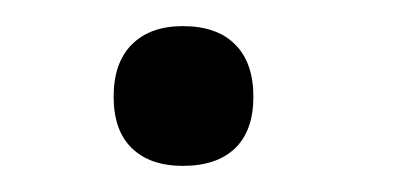

<svg xmlns="http://www.w3.org/2000/svg" viewBox="-20 -417 308 147"><path d="M67 -343Q67 -369 81 -383Q95 -397 120 -397Q146 -397 160 -383Q174 -369 174 -343Q174 -317 160 -303.5Q146 -290 120 -290Q95 -290 81 -303.5Q67 -317 67 -343Z"/></svg>

Font: Noto Sans Oriya
Style: Regular
Weight: 400
Designer: Amélie Bonet and Sol Matas
Foundry: Google LLC
Version: Version 2.006